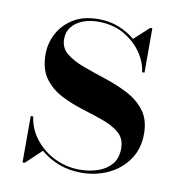

<svg xmlns="http://www.w3.org/2000/svg" viewBox="-61 -528 568 596"><g transform="rotate(10 222.5 -230.0)"><path d="M48 10V-136H56Q61 -97 85.8 -65.8Q110.5 -34.5 147.2 -16.5Q184 1.5 226.5 1.5Q256.5 1.5 283 -7.5Q309.5 -16.5 325.8 -35.5Q342 -54.5 342 -85.5Q342 -116.5 321.8 -134Q301.5 -151.5 269.5 -162.8Q237.5 -174 201.2 -185.2Q165 -196.5 133 -213.2Q101 -230 80.5 -258.5Q60 -287 60 -333.5Q60 -367.5 76.2 -398.5Q92.5 -429.5 124.2 -449.2Q156 -469 203.5 -469Q239 -469 268.2 -457.2Q297.5 -445.5 319 -427L366 -470H372.5V-330H365Q361 -362.5 339.8 -392.5Q318.5 -422.5 284 -441.8Q249.5 -461 204 -461Q177 -461 155.5 -452.5Q134 -444 121.2 -428.2Q108.5 -412.5 108.5 -390Q108.5 -361.5 130 -344.2Q151.5 -327 185.2 -314.8Q219 -302.5 256.5 -290.2Q294 -278 327.8 -260.5Q361.5 -243 382.8 -215Q404 -187 404 -142.5Q404 -96 380.8 -61.8Q357.5 -27.5 318.5 -8.8Q279.5 10 232 10Q194.5 10 161.8 -2.5Q129 -15 104 -36.5L55 10Z"/></g></svg>

Font: BodoniModa_28ptMedium
Style: Regular
Weight: 500
Designer: Owen Earl
Foundry: indestructible type
Version: Version 2.004